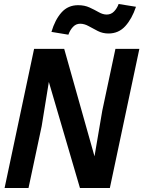

<svg xmlns="http://www.w3.org/2000/svg" viewBox="-20 -943 719 963"><path d="M3 0 151 -698H302L454 -159L493 -388L559 -698H679L531 0H381L225 -532L189 -310L123 0ZM323 -769 238 -783Q256 -844 288.5 -880.5Q321 -917 372 -917Q404 -917 429 -905.5Q454 -894 475 -882Q496 -870 515 -870Q537 -870 552 -885.5Q567 -901 575 -923L662 -909Q642 -849 608.5 -812Q575 -775 524 -775Q495 -775 470.5 -787.5Q446 -800 424.5 -812Q403 -824 382 -824Q361 -824 346 -808Q331 -792 323 -769Z"/></svg>

Font: Azeret Mono Thin Medium
Style: Italic
Weight: 500
Italic angle: -12°
Version: Version 1.002